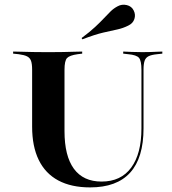

<svg xmlns="http://www.w3.org/2000/svg" viewBox="-20 -792 738 823"><path d="M117.7 -369.4V-492.7Q117.7 -518.5 112.9 -531.5Q108.1 -544.4 96 -550.4Q83.9 -556.5 59.7 -559.7L36.3 -562.1V-571Q51.6 -571 73.4 -570.2Q95.2 -569.4 121.4 -569Q147.6 -568.5 175.8 -568.5H187.1H197.6Q225.8 -568.5 250.8 -569Q275.8 -569.4 296.8 -570.2Q317.7 -571 332.3 -571V-562.1L312.9 -559.7Q278.2 -554.8 267.3 -543.1Q256.5 -531.5 256.5 -492.7V-369.4ZM366.1 11.3Q285.5 11.3 229.8 -18.5Q174.2 -48.4 146 -106.5Q117.7 -164.5 117.7 -249.2V-369.4H256.5V-229.8Q256.5 -123.4 296.8 -68.5Q337.1 -13.7 415.3 -13.7Q498.4 -13.7 542.3 -73.4Q586.3 -133.1 586.3 -241.9V-369.4H595.2V-241.9Q595.2 -115.3 537.9 -52Q480.6 11.3 366.1 11.3ZM586.3 -369.4V-492.7Q586.3 -531.5 575.8 -544Q565.3 -556.5 529 -559.7L508.1 -562.1V-571Q523.4 -570.2 544.8 -569.4Q566.1 -568.5 590.3 -568.5Q608.1 -568.5 623.8 -569Q639.5 -569.4 653.2 -570.2Q666.9 -571 675.8 -571V-562.1L654 -559.7Q629.8 -557.3 617.3 -551.2Q604.8 -545.2 600 -531.9Q595.2 -518.5 595.2 -492.7V-369.4ZM333.1 -623.4 329.8 -629Q364.5 -654.8 387.5 -676.2Q410.5 -697.6 425.8 -714.1Q441.1 -730.6 454.4 -743.5Q467.7 -756.5 484.7 -765.3Q502.4 -775 523.4 -770.2Q544.4 -765.3 553.2 -746.8Q562.1 -729 556 -710.5Q550 -691.9 529.8 -682.3Q507.3 -671 482.7 -665.7Q458.1 -660.5 423 -652.4Q387.9 -644.4 333.1 -623.4Z"/></svg>

Font: Playfair 144pt SemiExpanded ExtraBold
Style: Regular
Weight: 800
Width: 6
Designer: Claus Eggers Sørensen
Foundry: Claus Eggers Sørensen
Version: Version 2.203